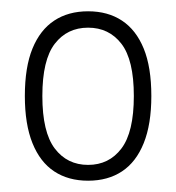

<svg xmlns="http://www.w3.org/2000/svg" viewBox="-20 -733 312 340"><path d="M136 -413Q101 -413 76 -429.5Q51 -446 37.5 -479.5Q24 -513 24 -563Q24 -614 37.5 -647Q51 -680 76 -696.5Q101 -713 136 -713Q171 -713 196 -696.5Q221 -680 234.5 -647Q248 -614 248 -563Q248 -513 234.5 -479.5Q221 -446 196 -429.5Q171 -413 136 -413ZM136 -441Q173 -441 195 -470Q217 -499 217 -563Q217 -627 195 -655.5Q173 -684 136 -684Q99 -684 77 -655.5Q55 -627 55 -563Q55 -499 77 -470Q99 -441 136 -441Z"/></svg>

Font: Nunito Sans 12pt ExtraLight Condensed
Style: Regular
Weight: 200
Width: 3
Version: Version 3.101;gftools[0.9.27]